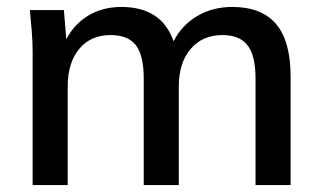

<svg xmlns="http://www.w3.org/2000/svg" viewBox="-20 -533 928 553"><path d="M74 0V-383Q74 -412 71.5 -442.5Q69 -473 66 -504H164L171 -420Q194 -464 235 -488.5Q276 -513 330 -513Q386 -513 424 -489Q462 -465 480 -414Q503 -460 547.5 -486.5Q592 -513 649 -513Q733 -513 775 -464Q817 -415 817 -312V0H716V-307Q716 -373 693 -402.5Q670 -432 621 -432Q563 -432 529 -392Q495 -352 495 -284V0H394V-307Q394 -373 371.5 -402.5Q349 -432 299 -432Q241 -432 208 -392Q175 -352 175 -284V0Z"/></svg>

Font: Mulish SemiBold
Style: Regular
Weight: 600
Designer: Vernon Adams
Foundry: Vernon Adams
Version: Version 3.603; ttfautohint (v1.8.3)